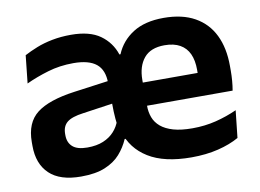

<svg xmlns="http://www.w3.org/2000/svg" viewBox="-62 -595 946 698"><g transform="rotate(-10 411.0 -245.5)"><path d="M593 12.5Q492.5 12.5 434 -23.8Q375.5 -60 357 -124L347 -148Q343.5 -174.5 342.5 -200.2Q341.5 -226 341.5 -253L340.5 -306.5Q340.5 -354.5 313 -377Q285.5 -399.5 228.5 -399.5Q178 -399.5 133.8 -386.2Q89.5 -373 52 -355.5L63 -458Q83.5 -469 109.8 -479.5Q136 -490 168.2 -496.2Q200.5 -502.5 237.5 -502.5Q306.5 -502.5 345.2 -474.8Q384 -447 399 -401.5H403Q422.5 -448.5 466.5 -476.5Q510.5 -504.5 580 -504.5Q648.5 -504.5 694.8 -478.5Q741 -452.5 764.2 -404.8Q787.5 -357 787.5 -290.5V-273Q787.5 -255 786 -236.2Q784.5 -217.5 781.5 -200.5H665.5Q666.5 -228.5 667 -252.8Q667.5 -277 667.5 -297.5Q667.5 -332.5 656.5 -356.5Q645.5 -380.5 623 -393.2Q600.5 -406 566 -406Q514.5 -406 489.8 -376Q465 -346 465 -295.5V-250.5L465.5 -236.5V-200.5Q465.5 -177 473 -157Q480.5 -137 498 -122.2Q515.5 -107.5 544 -99.2Q572.5 -91 614.5 -91Q660 -91 701.2 -101.2Q742.5 -111.5 780 -128.5L769 -28Q736.5 -9.5 691.8 1.5Q647 12.5 593 12.5ZM185.5 11.5Q107.5 11.5 68.8 -25.5Q30 -62.5 30 -129V-143Q30 -214.5 74.2 -248.8Q118.5 -283 213.5 -296L352.5 -315L360 -232.5L232 -214Q190 -208.5 172.2 -194Q154.5 -179.5 154.5 -151.5V-146.5Q154.5 -119 171.8 -103.8Q189 -88.5 226 -88.5Q260.5 -88.5 285 -98.8Q309.5 -109 325.5 -126.8Q341.5 -144.5 348.5 -166L386 -95.5H364.5Q351.5 -65.5 330.2 -41.5Q309 -17.5 274 -3Q239 11.5 185.5 11.5ZM755.5 -200.5H409V-286H755.5Z"/></g></svg>

Font: Anek Malayalam SemiBold
Style: Regular
Weight: 600
Version: Version 1.003